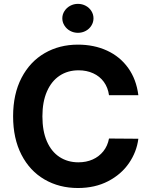

<svg xmlns="http://www.w3.org/2000/svg" viewBox="-20 -943 764 973"><path d="M378.2 -586.7Q323.2 -586.7 281.9 -559.2Q240.6 -531.7 217.8 -479.3Q194.9 -426.9 194.9 -353.5Q194.9 -278.5 217.8 -226.3Q240.6 -174.2 281.9 -147.3Q323.2 -120.4 377.1 -120.4Q417.3 -120.4 449.8 -134.9Q482.2 -149.4 503.8 -176.5Q525.4 -203.5 532.4 -241L681.1 -239.9Q672.8 -173.5 633.6 -116.3Q594.4 -59.2 527.9 -24.7Q461.5 9.8 374.9 9.8Q280.2 9.8 205.5 -33.6Q130.9 -76.9 88.6 -159.1Q46.4 -241.4 46.4 -353.5Q46.4 -466.6 89.2 -548.7Q132 -630.7 206.4 -673.7Q280.8 -716.8 374.9 -716.8Q456.7 -716.8 522.5 -686.5Q588.3 -656.2 629.7 -598.4Q671.1 -540.6 681.1 -460.6H532.4Q527 -499.6 506.2 -528.1Q485.4 -556.5 452.2 -571.6Q419 -586.7 378.2 -586.7ZM295.8 -850Q295.8 -870.1 306.7 -886.9Q317.5 -903.8 335.6 -913.6Q353.7 -923.4 374.9 -923.4Q396.5 -923.4 414.6 -913.6Q432.7 -903.8 443.2 -886.9Q453.8 -870.1 453.8 -850Q453.8 -830.4 443.2 -813.4Q432.7 -796.3 414.6 -786.5Q396.5 -776.7 374.9 -776.7Q353.7 -776.7 335.6 -786.5Q317.5 -796.3 306.7 -813.4Q295.8 -830.4 295.8 -850Z"/></svg>

Font: Pretendard GOV Variable
Style: Regular
Weight: 400
Designer: Base glyphs from Inter by Rasmus Andersson; Hangul glyphs from Noto Sans CJK(Source Han Sans) by Jang Soo-young and Kang
Foundry: Kil Hyung-jin
Version: Version 1.307;Glyphs 3.2 (3192)